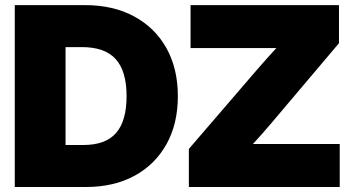

<svg xmlns="http://www.w3.org/2000/svg" viewBox="-20 -748 1403 768"><path d="M323.2 0H39.1V-727.5H320.3Q432.6 -727.5 516.1 -682.6Q599.6 -637.7 645.5 -555.9Q691.4 -474.1 691.4 -363.3Q691.4 -252.9 646 -171.4Q600.6 -89.8 518.1 -44.9Q435.5 0 323.2 0ZM242.2 -168H313.5Q402.3 -168 444.3 -216.1Q486.3 -264.2 486.3 -363.3Q486.3 -463.4 442.9 -511.5Q399.4 -559.6 307.6 -559.6H242.2ZM735.4 0V-152.3L1007.3 -468.3Q1026.4 -490.2 1045.7 -512Q1064.9 -533.7 1085.4 -555.7H742.2V-727.5H1335.9V-575.2L1067.4 -257.8Q1049.3 -236.3 1030.3 -214.8Q1011.2 -193.4 991.7 -171.9H1338.9V0Z"/></svg>

Font: Inter Display Black
Style: Regular
Weight: 900
Designer: Rasmus Andersson
Foundry: rsms
Version: Version 4.000;git-a52131595